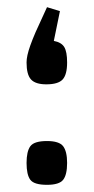

<svg xmlns="http://www.w3.org/2000/svg" viewBox="-20 -509 261 535"><path d="M54 -55Q54 -87 64.5 -101.5Q75 -116 111 -116Q145 -116 156 -101.5Q167 -87 167 -55Q167 -22 156 -8Q145 6 111 6Q75 6 64.5 -8Q54 -22 54 -55ZM111 -489 147 -478 130 -395Q151 -391 159 -378Q167 -365 167 -335Q167 -301 154.5 -287.5Q142 -274 109 -274Q79 -274 66.5 -287.5Q54 -301 54 -335Q54 -344 56.5 -355.5Q59 -367 64.5 -382.5Q70 -398 79 -419Z"/></svg>

Font: Changa ExtraLight Light
Style: Regular
Weight: 300
Version: Version 3.002; ttfautohint (v1.8.2)